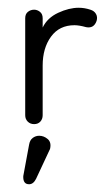

<svg xmlns="http://www.w3.org/2000/svg" viewBox="-20 -310 280 495"><path d="M90 -141V-13Q90 -3 84 3.5Q78 10 68 10Q58 10 51.5 3.5Q45 -3 45 -13V-263Q45 -274 52 -279.5Q59 -285 68 -285Q76 -285 83 -279.5Q90 -274 90 -263V-239Q102 -264 130 -277Q158 -290 183 -290Q198 -290 213 -285Q223 -282 227.5 -274Q232 -266 229 -256Q222 -236 202 -240Q184 -245 172 -245Q133 -245 111.5 -215.5Q90 -186 90 -141ZM73 151Q66 165 55 165Q39 165 40 144L55 63Q57 51 64.5 45.5Q72 40 81 40Q93 40 103 48.5Q113 57 109 74Z"/></svg>

Font: Dongle Light
Style: Regular
Weight: 300
Designer: Yanghee Ryu
Foundry: Yanghee Ryu
Version: Version 2.000